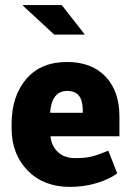

<svg xmlns="http://www.w3.org/2000/svg" viewBox="-20 -729 530 759"><path d="M307.1 -294.9Q307.1 -369.6 245.6 -369.6Q185.5 -369.6 178.2 -285.6L179.7 -283.2H307.1ZM443.4 -43V-43.5ZM224.1 -709 315.4 -592.3H194.3L70.8 -706.5L71.3 -709ZM25.9 -221.2V-238.3Q25.9 -349.6 84 -417Q142.1 -484.4 245.6 -483.9Q342.3 -483.9 397.2 -426.3Q452.1 -368.7 452.1 -268.6V-190.4H180.7L179.7 -188Q184.6 -149.9 210 -127Q235.4 -104 276.1 -104Q316.9 -104 341.3 -109.9Q365.7 -115.7 408.2 -133.3L443.4 -43.5Q410.6 -19.5 361.1 -4.9Q311.5 9.8 256.3 9.8Q152.3 9.8 89.1 -55.2Q25.9 -120.1 25.9 -221.2Z"/></svg>

Font: Yantramanav Black
Style: Regular
Weight: 900
Version: Version 1.001;PS 1.0;hotconv 1.0.72;makeotf.lib2.5.5900; ttf